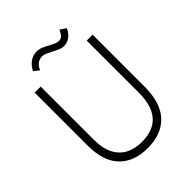

<svg xmlns="http://www.w3.org/2000/svg" viewBox="-238 -990 1127 1127"><g transform="rotate(-45 325.5 -426.5)"><path d="M200 -765 167 -791Q180 -819 205.5 -838.5Q231 -858 264 -858Q284 -858 303.5 -849.5Q323 -841 340 -831.5Q357 -822 371.5 -815.5Q386 -809 400 -809Q421 -809 431.5 -823Q442 -837 449 -854L486 -829Q471 -797 448.5 -781.5Q426 -766 402 -766Q384 -766 364.5 -774.5Q345 -783 327.5 -792.5Q310 -802 295 -808.5Q280 -815 267 -815Q221 -815 200 -765ZM325 5Q211 5 148 -60.5Q85 -126 85 -255V-695H135V-256Q135 -181 159.5 -134.5Q184 -88 227 -66.5Q270 -45 325 -45Q517 -45 517 -262V-695H566V-264Q566 -129 502.5 -62Q439 5 325 5Z"/></g></svg>

Font: LXGW 975 Gothic SC 200W
Style: Regular
Weight: 200
Version: Version 2.01;February 25, 2021